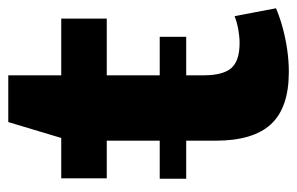

<svg xmlns="http://www.w3.org/2000/svg" viewBox="-147 -561 718 464"><g transform="rotate(-90 212.0 -329.0)"><path d="M270 10Q184 10 144 -33Q104 -76 104 -167V-518L149 -668H262V-196Q262 -149 279.5 -129Q297 -109 340 -109Q355 -109 372 -112Q389 -115 405 -121L424 -21Q403 -12 377.5 -5Q352 2 324.5 6Q297 10 270 10ZM13 -540H399V-430H13ZM355 -302V-238H12V-302Z"/></g></svg>

Font: Pathway Extreme
Style: Bold
Weight: 700
Designer: Eduardo Rodriguez Tunni
Foundry: Eduardo Rodriguez Tunni
Version: Version 1.001;gftools[0.9.26]